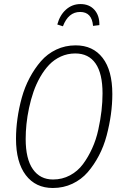

<svg xmlns="http://www.w3.org/2000/svg" viewBox="-20 -918 612 949"><path d="M291 -788.1 263.2 -796.9Q275.9 -843.8 306.4 -870.8Q336.9 -897.9 377.9 -897.9Q421.4 -897.9 446.8 -869.4Q472.2 -840.8 471.2 -793.9L439.9 -790Q434.1 -858.9 376 -858.9Q317.9 -858.9 291 -788.1ZM354 -693.8Q439.5 -693.8 487.3 -631.8Q535.2 -569.8 535.2 -453.1Q535.2 -403.3 528.1 -352.1Q521 -300.8 507.1 -248Q493.2 -195.3 469 -149.2Q444.8 -103 413.6 -66.9Q382.3 -30.8 337.9 -9.8Q293.5 11.2 241.2 11.2Q155.8 11.2 107.4 -52.5Q59.1 -116.2 59.1 -231.9Q59.1 -280.3 66.2 -331.3Q73.2 -382.3 87.6 -434.8Q102.1 -487.3 126.5 -533.2Q150.9 -579.1 182.4 -615.5Q213.9 -651.9 258.1 -672.9Q302.2 -693.8 354 -693.8ZM352.1 -653.8Q314 -653.8 280.8 -638.7Q247.6 -623.5 223.1 -597.9Q198.7 -572.3 178.7 -537.4Q158.7 -502.4 145.5 -464.1Q132.3 -425.8 123.5 -384.3Q114.7 -342.8 110.8 -304.7Q106.9 -266.6 106.9 -231Q106.9 -132.3 142.6 -81.5Q178.2 -30.8 242.2 -30.8Q287.6 -30.8 325.9 -51.3Q364.3 -71.8 390.1 -106.7Q416 -141.6 435.5 -184.6Q455.1 -227.5 465.8 -276.6Q476.6 -325.7 481.7 -370.1Q486.8 -414.6 486.8 -456.1Q486.8 -554.7 452.4 -604.2Q418 -653.8 352.1 -653.8Z"/></svg>

Font: Fira Sans Compressed ExtraLight
Style: Italic
Weight: 250
Width: 3
Italic angle: -8°
Designer: Carrois Corporate & Edenspiekermann AG
Foundry: Carrois Corporate GbR & Edenspiekermann AG
Version: Version 4.203;PS 004.203;hotconv 1.0.88;makeotf.lib2.5.64775